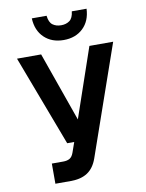

<svg xmlns="http://www.w3.org/2000/svg" viewBox="-98 -981 796 1050"><g transform="rotate(-10 300.0 -456.5)"><path d="M123 0V-112H186Q208 -112 222 -120Q236 -128 244 -150L264 -207H225L35 -710H169L305 -325L437 -710H569L356 -99Q338 -48 302 -24Q266 0 209 0ZM305 -766Q239 -766 197.5 -805.5Q156 -845 153 -913H235Q239 -876 258 -862Q277 -848 305 -848Q333 -848 352 -862Q371 -876 375 -913H457Q454 -845 412.5 -805.5Q371 -766 305 -766Z"/></g></svg>

Font: Geist Mono
Style: Bold
Weight: 700
Monospace: yes
Designer: Basement.studio, Andrés Briganti, Mateo Zaragoza
Foundry: Basement.studio, Vercel, Andrés Briganti, Guido Ferreyra, Mateo Zaragoza
Version: Version 1.500; ttfautohint (v1.8.4.7-5d5b)